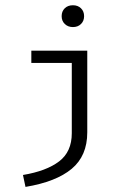

<svg xmlns="http://www.w3.org/2000/svg" viewBox="-20 -569 466 739"><path d="M303.7 -506.8Q303.7 -488.3 291.7 -476.6Q279.8 -464.8 260.7 -464.8Q241.7 -464.8 229.5 -476.6Q217.3 -488.3 217.3 -506.8Q217.3 -525.4 229.2 -537.1Q241.2 -548.8 260.7 -548.8Q279.8 -548.8 291.7 -537.1Q303.7 -525.4 303.7 -506.8ZM315.9 -59.6Q315.9 30.8 255.9 80.8Q195.8 130.9 78.1 150.4L68.4 104.5Q158.7 89.4 207.5 52.2Q256.3 15.1 256.3 -56.2V-326.7H100.6V-374H315.9Z"/></svg>

Font: Amiri Typewriter
Style: Regular
Weight: 400
Monospace: yes
Designer: Khaled Hosny
Version: Version 1.1